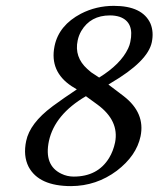

<svg xmlns="http://www.w3.org/2000/svg" viewBox="-20 -630 544 659"><path d="M357.4 -577.1Q290.5 -577.1 258.8 -523.4Q250 -507.8 246.6 -491.2Q234.4 -434.1 279.8 -393.1Q286.6 -387.2 293 -381.8L320.3 -363.8Q394.5 -409.7 419.9 -463.9Q425.3 -475.6 427.2 -485.8Q441.9 -554.2 390.6 -572.3Q375.5 -577.1 357.4 -577.1ZM501 -484.9Q487.3 -419.4 360.8 -345.2Q356.4 -342.8 352.1 -339.8L404.8 -299.8Q479 -242.2 462.4 -162.1Q448.2 -95.2 380.9 -43.9Q311 8.3 224.1 8.8Q113.3 8.8 78.1 -57.6Q59.1 -95.2 69.8 -146Q82.5 -207 159.2 -264.2Q161.1 -265.6 161.6 -266.1Q200.2 -294.4 243.7 -323.2L226.1 -334Q149.9 -384.3 167 -470.7Q167.5 -472.2 167.5 -473.1Q182.6 -543.5 257.8 -583Q310.1 -609.9 370.6 -609.9Q469.2 -609.9 496.6 -548.8Q508.3 -520 501 -484.9ZM232.9 -23.9Q315.4 -23.9 354.5 -87.9Q368.7 -111.3 375 -141.1Q389.6 -215.8 314.5 -271L274.9 -299.8Q168 -237.3 147.9 -146Q130.4 -62.5 190.4 -33.7Q210.4 -23.9 232.9 -23.9Z"/></svg>

Font: Linux Biolinum Slanted O
Style: Slanted
Weight: 400
Designer: Philipp H. Poll
Foundry: Philipp H. Poll
Version: Version 1.0.4